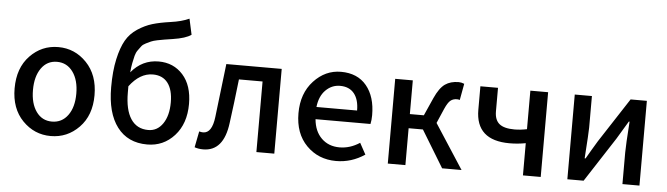

<svg xmlns="http://www.w3.org/2000/svg" viewBox="-50 -1025 4312 1241"><g transform="rotate(5 2106.0 -404.0)"><path d="M306.6 12.7Q200.2 12.7 124 -65.4Q47.9 -143.6 47.9 -274.4Q47.9 -407.2 123.5 -485.8Q199.2 -564.5 306.6 -564.5Q414.1 -564.5 490.2 -485.4Q566.4 -406.2 566.4 -274.4Q566.4 -143.6 490.2 -65.4Q414.1 12.7 306.6 12.7ZM204.6 -133.8Q242.2 -81.1 306.6 -81.1Q371.1 -81.1 409.7 -133.8Q448.2 -186.5 448.2 -274.4Q448.2 -362.3 409.7 -415.5Q371.1 -468.8 306.6 -468.8Q242.2 -468.8 204.6 -415.5Q167 -362.3 167 -274.4Q167 -186.5 204.6 -133.8Z M779.3 -351.6V-311.5Q779.3 -199.2 818.4 -140.1Q857.4 -81.1 931.6 -81.1Q990.2 -81.1 1025.9 -133.3Q1061.5 -185.5 1061.5 -271.5Q1061.5 -353.5 1027.8 -397.5Q994.1 -441.4 930.7 -441.4Q846.7 -441.4 779.3 -351.6ZM1134.8 -821.3 1157.2 -718.8Q1122.1 -693.4 1038.1 -680.7Q1002 -674.8 984.9 -672.4Q967.8 -669.9 939.9 -664.1Q912.1 -658.2 899.4 -652.3Q886.7 -646.5 867.7 -637.2Q848.6 -627.9 839.8 -616.2Q831.1 -604.5 819.3 -588.4Q807.6 -572.3 802.2 -551.3Q796.9 -530.3 791.5 -503.4Q786.1 -476.6 783.2 -442.4Q854.5 -528.3 960.9 -528.3Q1057.6 -528.3 1118.7 -460Q1179.7 -391.6 1179.7 -271.5Q1179.7 -143.6 1108.9 -65.4Q1038.1 12.7 932.6 12.7Q806.6 12.7 737.8 -78.1Q668.9 -168.9 668.9 -335.9Q668.9 -441.4 686 -518.6Q703.1 -595.7 730 -642.6Q756.8 -689.5 803.7 -720.2Q850.6 -751 897.9 -765.1Q945.3 -779.3 1014.6 -789.1Q1085.9 -798.8 1134.8 -821.3Z M1295.9 12.7Q1265.6 12.7 1240.2 3.9L1260.7 -100.6Q1276.4 -96.7 1286.1 -96.7Q1343.8 -96.7 1356.4 -203.1Q1383.8 -433.6 1397.5 -549.8H1756.8V0H1640.6V-458H1487.3Q1468.8 -293.9 1452.1 -171.9Q1428.7 12.7 1295.9 12.7Z M2158.2 12.7Q2043 12.7 1966.3 -64.9Q1889.6 -142.6 1889.6 -274.4Q1889.6 -403.3 1964.4 -483.9Q2039.1 -564.5 2140.6 -564.5Q2248 -564.5 2306.6 -493.7Q2365.2 -422.9 2365.2 -302.7Q2365.2 -270.5 2359.4 -245.1H2002.9Q2009.8 -167 2055.7 -122.1Q2101.6 -77.1 2172.9 -77.1Q2241.2 -77.1 2303.7 -118.2L2343.8 -44.9Q2257.8 12.7 2158.2 12.7ZM2002 -324.2H2265.6Q2265.6 -395.5 2233.9 -434.6Q2202.1 -473.6 2142.6 -473.6Q2088.9 -473.6 2049.3 -434.1Q2009.8 -394.5 2002 -324.2Z M2784.2 -289.1 2971.7 0H2845.7L2700.2 -239.3H2607.4V0H2493.2V-549.8H2607.4V-331.1H2698.2L2750 -447.3Q2780.3 -514.6 2815.9 -539.6Q2851.6 -564.5 2904.3 -564.5Q2920.9 -564.5 2940.4 -556.6L2920.9 -450.2Q2910.2 -453.1 2902.3 -453.1Q2877.9 -453.1 2860.8 -439.5Q2843.8 -425.8 2825.2 -383.8Z M3370.1 0V-209Q3318.4 -199.2 3265.6 -199.2Q3045.9 -199.2 3045.9 -397.5V-549.8H3160.2V-397.5Q3160.2 -341.8 3190.9 -316.4Q3221.7 -291 3289.1 -291Q3328.1 -291 3370.1 -299.8V-549.8H3485.4V0Z M3658.2 0V-549.8H3769.5V-344.7Q3769.5 -313.5 3757.8 -144.5H3763.7Q3772.5 -161.1 3797.9 -203.1Q3823.2 -245.1 3833 -261.7L4020.5 -549.8H4126V0H4015.6V-205.1Q4015.6 -249 4026.4 -406.2H4021.5Q4009.8 -385.7 3951.2 -289.1L3763.7 0Z"/></g></svg>

Font: Gen Shin Gothic Medium
Style: Regular
Weight: 500
Designer: [Source Han Sans]
Ryoko NISHIZUKA  (kana & ideographs); Paul D. Hunt (Latin, Greek & Cyrillic); Wenlong ZHANG  (bopomofo
Version: Version 1.002.20150607